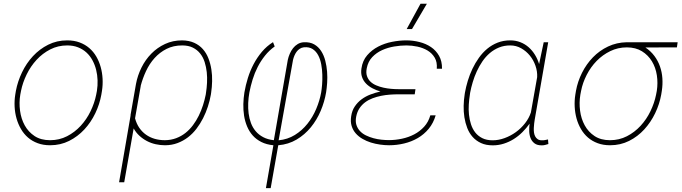

<svg xmlns="http://www.w3.org/2000/svg" viewBox="-20 -749 3561 1003"><path d="M63 -274.4Q72.3 -323.7 95 -371.1Q117.7 -418.5 152.1 -455.6Q186.5 -492.7 231.7 -515.4Q276.9 -538.1 331.1 -538.1Q367.2 -538.1 396 -527.3Q424.8 -516.6 446.5 -497.8Q468.3 -479 483.2 -453.4Q498 -427.7 506.1 -398.4Q514.2 -369.1 515.9 -337.4Q517.6 -305.7 512.7 -274.4L509.3 -253.9Q500.5 -204.6 477.8 -157.2Q455.1 -109.9 420.7 -72.8Q386.2 -35.6 341.1 -12.9Q295.9 9.8 241.7 9.8Q205.6 9.8 176.8 -1Q147.9 -11.7 126.2 -30.5Q104.5 -49.3 89.6 -75Q74.7 -100.6 66.4 -129.9Q58.1 -159.2 56.4 -190.9Q54.7 -222.7 59.6 -253.9ZM85.9 -253.9Q79.1 -212.9 84.7 -170.7Q90.3 -128.4 109.1 -94.2Q127.9 -60.1 160.6 -38.3Q193.4 -16.6 241.7 -16.6Q290 -16.6 330.3 -37.4Q370.6 -58.1 401.6 -91.8Q432.6 -125.5 453.1 -168Q473.6 -210.4 482.4 -253.9L486.3 -274.4Q490.7 -301.8 489.7 -329.8Q488.8 -357.9 482.2 -384.3Q475.6 -410.6 463.1 -433.8Q450.7 -457 431.9 -474.4Q413.1 -491.7 387.9 -501.7Q362.8 -511.7 331.1 -511.7Q283.2 -511.7 242.7 -491Q202.1 -470.2 171.1 -436.5Q140.1 -402.8 119.4 -360.4Q98.6 -317.9 89.8 -274.4Z M1081.5 -254.4Q1076.2 -223.6 1065.9 -192.1Q1055.7 -160.6 1040.8 -131.3Q1025.9 -102.1 1006.3 -76.4Q986.8 -50.8 961.9 -31.7Q937 -12.7 907 -1.5Q877 9.8 841.8 9.8Q817.4 9.8 793.2 4.4Q769 -1 747.6 -12.2Q726.1 -23.4 708.3 -39.8Q690.4 -56.2 678.2 -78.1L628.9 203.1H602.1L662.1 -145V-148.9L689 -302.7L690.4 -310.5Q698.7 -355 719.2 -396.2Q739.7 -437.5 770.8 -469Q801.8 -500.5 842.3 -519.3Q882.8 -538.1 931.2 -538.1Q967.8 -537.6 994.6 -525.4Q1021.5 -513.2 1039.8 -492.4Q1058.1 -471.7 1068.8 -444.1Q1079.6 -416.5 1084.2 -386.2Q1088.9 -356 1088.1 -324.7Q1087.4 -293.5 1083 -264.6ZM1056.2 -264.6Q1060.1 -289.1 1061.5 -316.9Q1063 -344.7 1060.1 -372.1Q1057.1 -399.4 1049.1 -424.8Q1041 -450.2 1025.6 -469.5Q1010.3 -488.8 987.3 -500.2Q964.4 -511.7 931.6 -511.7Q886.2 -511.7 850.3 -493.7Q814.5 -475.6 787.6 -445.8Q760.7 -416 742.9 -377.7Q725.1 -339.4 714.8 -299.8L715.3 -300.3L685.5 -130.9Q692.9 -103 707.5 -81.5Q722.2 -60.1 742.4 -45.7Q762.7 -31.2 787.8 -23.9Q813 -16.6 841.8 -16.6Q873.5 -17.1 900.1 -27.1Q926.8 -37.1 948.7 -54.4Q970.7 -71.8 988 -95Q1005.4 -118.2 1018.3 -144.5Q1031.2 -170.9 1040.3 -199Q1049.3 -227.1 1054.7 -254.4Z M1408.2 9.8Q1372.1 6.3 1345.5 -7.1Q1318.8 -20.5 1300.5 -41Q1282.2 -61.5 1271 -88.1Q1259.8 -114.7 1255.1 -144.3Q1250.5 -173.8 1251.2 -205.1Q1252 -236.3 1256.8 -266.6Q1263.2 -303.7 1274.9 -341.6Q1286.6 -379.4 1304.9 -414.1Q1323.2 -448.7 1348.1 -478.3Q1373 -507.8 1406.2 -528.8L1415 -506.3Q1386.2 -485.8 1364.3 -458.3Q1342.3 -430.7 1326.2 -399.2Q1310.1 -367.7 1299.6 -333.5Q1289.1 -299.3 1282.7 -265.6Q1277.8 -238.8 1276.6 -210.7Q1275.4 -182.6 1278.8 -156.2Q1282.2 -129.9 1291 -106.2Q1299.8 -82.5 1315.7 -63.7Q1331.5 -44.9 1355 -32.5Q1378.4 -20 1410.6 -16.6L1483.4 -436Q1486.8 -452.1 1493.7 -468Q1500.5 -483.9 1510.7 -497.1Q1521 -510.3 1535.2 -518.8Q1549.3 -527.3 1567.4 -528.3Q1599.6 -529.8 1621.6 -517.1Q1643.6 -504.4 1657.7 -482.4Q1671.9 -460.4 1679.2 -432.1Q1686.5 -403.8 1688.7 -374.3Q1690.9 -344.7 1689 -316.4Q1687 -288.1 1683.6 -266.6Q1675.3 -217.3 1655.3 -169.9Q1635.3 -122.6 1603.8 -84Q1572.3 -45.4 1529.5 -20Q1486.8 5.4 1433.6 9.8L1394 233.9H1369.1ZM1435.5 -16.1Q1482.4 -20.5 1520.3 -43.9Q1558.1 -67.4 1585.9 -102.3Q1613.8 -137.2 1631.8 -179.9Q1649.9 -222.7 1657.7 -265.6Q1660.6 -282.2 1662.6 -306.9Q1664.6 -331.5 1663.8 -358.6Q1663.1 -385.7 1658.2 -412.6Q1653.3 -439.5 1642.3 -460.2Q1631.3 -481 1613.3 -492.7Q1595.2 -504.4 1567.9 -502Q1555.2 -500.5 1545.7 -494.1Q1536.1 -487.8 1529.3 -478.5Q1522.5 -469.2 1517.8 -458Q1513.2 -446.8 1510.7 -436Z M1814.5 -141.6Q1818.8 -171.4 1833.5 -193.1Q1848.1 -214.8 1868.9 -230.2Q1889.6 -245.6 1915.3 -255.4Q1940.9 -265.1 1967.3 -271Q1945.8 -277.3 1926 -287.6Q1906.2 -297.9 1892.1 -312.5Q1877.9 -327.1 1871.1 -346.9Q1864.3 -366.7 1868.2 -391.6Q1874 -432.6 1898.2 -460.4Q1922.4 -488.3 1955.8 -505.6Q1989.3 -522.9 2028.1 -530.5Q2066.9 -538.1 2102.5 -538.1Q2137.2 -538.1 2171.1 -529.5Q2205.1 -521 2231.4 -503.2Q2257.8 -485.4 2273.7 -457.3Q2289.6 -429.2 2289.1 -390.1H2261.7Q2264.6 -424.3 2251 -447.5Q2237.3 -470.7 2213.9 -484.9Q2190.4 -499 2160.9 -505.4Q2131.3 -511.7 2103 -511.7Q2072.8 -511.7 2039.3 -506.1Q2005.9 -500.5 1976.1 -487.1Q1946.3 -473.6 1924.6 -450.7Q1902.8 -427.7 1896 -393.1Q1891.1 -369.1 1897 -351.8Q1902.8 -334.5 1915.3 -322.5Q1927.7 -310.5 1945.6 -303Q1963.4 -295.4 1983.4 -291Q2003.4 -286.6 2023.4 -284.9Q2043.5 -283.2 2060.5 -283.2H2150.4L2146.5 -256.3H2060.5Q2039.6 -256.3 2016.4 -254.6Q1993.2 -252.9 1970.5 -248.3Q1947.8 -243.7 1926.3 -235.6Q1904.8 -227.5 1887.5 -214.6Q1870.1 -201.7 1857.9 -183.3Q1845.7 -165 1840.8 -140.1Q1835.9 -115.2 1841.8 -96.7Q1847.7 -78.1 1860.4 -64.5Q1873 -50.8 1891.6 -41.7Q1910.2 -32.7 1930.7 -27.1Q1951.2 -21.5 1972.4 -19.3Q1993.7 -17.1 2012.2 -17.1Q2045.4 -17.1 2079.8 -24.4Q2114.3 -31.7 2143.8 -47.1Q2173.3 -62.5 2195.8 -87.2Q2218.3 -111.8 2228 -146.5H2255.9Q2244.1 -106 2219.7 -76.4Q2195.3 -46.9 2162.6 -27.8Q2129.9 -8.8 2091.1 0.5Q2052.2 9.8 2012.7 9.8Q1990.2 9.8 1965.6 6.3Q1940.9 2.9 1917.5 -4.4Q1894 -11.7 1873.5 -23.7Q1853 -35.6 1838.4 -52.2Q1823.7 -68.8 1816.9 -91.1Q1810.1 -113.3 1814.5 -141.6ZM2176.8 -729.5H2210L2132.3 -597.2H2104.5Z M2843.8 -528.3 2773.4 -124.5Q2772 -115.7 2770.5 -104Q2769 -92.3 2768.6 -80.3Q2768.1 -68.4 2769.5 -57.1Q2771 -45.9 2775.6 -36.9Q2780.3 -27.8 2788.6 -22Q2796.9 -16.1 2810.5 -16.1Q2818.8 -15.6 2826.9 -17.3Q2835 -19 2842.8 -20.5L2844.7 3.4Q2836.4 5.9 2828.1 8.1Q2819.8 10.3 2811 10.3Q2786.6 10.7 2772.5 0Q2758.3 -10.7 2751.7 -27.3Q2745.1 -43.9 2744.6 -64.2Q2744.1 -84.5 2746.6 -103Q2730 -79.6 2709.2 -58.8Q2688.5 -38.1 2664.1 -22.7Q2639.6 -7.3 2611.8 1.5Q2584 10.3 2554.2 10.3Q2518.6 10.3 2492.7 -1.7Q2466.8 -13.7 2449 -33.7Q2431.2 -53.7 2420.9 -80.3Q2410.6 -106.9 2406 -136.2Q2401.4 -165.5 2402.1 -196Q2402.8 -226.6 2407.2 -254.4L2408.7 -264.6Q2414.1 -294.9 2423.8 -327.1Q2433.6 -359.4 2448 -389.6Q2462.4 -419.9 2481.7 -447Q2501 -474.1 2525.4 -494.4Q2549.8 -514.6 2579.8 -526.4Q2609.9 -538.1 2645.5 -538.1Q2673.8 -538.1 2698.2 -528.6Q2722.7 -519 2741.7 -502.2Q2760.7 -485.4 2774.7 -462.6Q2788.6 -439.9 2796.4 -414.1L2796.9 -417.5L2820.3 -528.3ZM2434.6 -254.4Q2430.7 -230.5 2429 -203.6Q2427.2 -176.8 2429.9 -150.4Q2432.6 -124 2440.4 -99.9Q2448.2 -75.7 2462.6 -57.1Q2477.1 -38.6 2499.5 -27.3Q2522 -16.1 2553.7 -16.1Q2584.5 -16.1 2616 -27.6Q2647.5 -39.1 2674.8 -58.8Q2702.1 -78.6 2722.9 -105.2Q2743.7 -131.8 2753.4 -161.6L2786.1 -346.2Q2787.6 -376 2777.3 -405.5Q2767.1 -435.1 2748 -458.5Q2729 -481.9 2702.6 -496.8Q2676.3 -511.7 2645.5 -511.7Q2613.8 -511.7 2587.2 -501Q2560.5 -490.2 2538.8 -471.7Q2517.1 -453.1 2500.2 -428.5Q2483.4 -403.8 2470.7 -376.2Q2458 -348.6 2449.5 -319.8Q2440.9 -291 2436 -264.6Z M3516.1 -501.5 3351.6 -501Q3379.9 -481.9 3398.7 -456.5Q3417.5 -431.2 3427.7 -401.9Q3438 -372.6 3440.2 -340.3Q3442.4 -308.1 3437.5 -275.4L3434.1 -254.4Q3425.3 -205.1 3402.6 -157.7Q3379.9 -110.4 3345.7 -73Q3311.5 -35.6 3266.4 -12.9Q3221.2 9.8 3167 9.8Q3130.9 9.8 3102.1 -1Q3073.2 -11.7 3051.5 -30.5Q3029.8 -49.3 3014.9 -75Q3000 -100.6 2991.9 -129.9Q2983.9 -159.2 2982.2 -190.9Q2980.5 -222.7 2985.4 -253.9L2988.8 -274.4Q2997.6 -323.2 3020.5 -368.9Q3043.5 -414.6 3077.6 -449.7Q3111.8 -484.9 3156.5 -506.1Q3201.2 -527.3 3253.9 -528.3H3520ZM3011.7 -253.9Q3004.9 -212.9 3010.3 -170.9Q3015.6 -128.9 3034.4 -94.5Q3053.2 -60.1 3085.9 -38.3Q3118.7 -16.6 3166.5 -16.6Q3214.8 -16.6 3255.1 -37.4Q3295.4 -58.1 3326.4 -91.8Q3357.4 -125.5 3377.9 -168Q3398.4 -210.4 3407.2 -253.9L3411.1 -274.4Q3417.5 -314.9 3411.4 -355.5Q3405.3 -396 3385.7 -428.5Q3366.2 -460.9 3333.5 -481.2Q3300.8 -501.5 3254.4 -501.5Q3208 -501.5 3168 -481.9Q3127.9 -462.4 3096.9 -430.7Q3065.9 -398.9 3044.9 -357.9Q3023.9 -316.9 3015.6 -274.4Z"/></svg>

Font: Roboto Mono Thin
Style: Italic
Weight: 250
Designer: Google
Version: Version 2.000985; 2015; ttfautohint (v1.3)